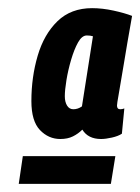

<svg xmlns="http://www.w3.org/2000/svg" viewBox="-20 -705 344 471"><path d="M304 -666Q291 -593 284 -549.5Q277 -506 273 -484.5Q269 -463 268 -455Q267 -447 267 -446Q267 -437 275 -437Q280 -437 285 -439L279 -377Q270 -371 254.5 -367.5Q239 -364 228 -364Q196 -364 182 -387Q172 -377 159 -370.5Q146 -364 128 -364Q99 -364 78 -386Q57 -408 57 -457Q57 -516 72.5 -568.5Q88 -621 121 -653Q154 -685 206 -685Q231 -685 258.5 -679Q286 -673 304 -666ZM139 -469Q139 -455 144.5 -446Q150 -437 160 -437Q171 -437 181 -444L208 -616Q202 -618 193 -618Q181 -618 171.5 -601Q162 -584 154.5 -558.5Q147 -533 143 -508.5Q139 -484 139 -469ZM26 -254 36 -322H263L252 -254Z"/></svg>

Font: Georama Condensed
Style: Bold Italic
Weight: 700
Width: 3
Italic angle: -9°
Designer: Jean-Baptiste Levee
Foundry: Production Type
Version: Version 1.000